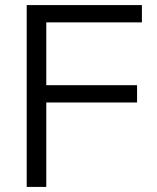

<svg xmlns="http://www.w3.org/2000/svg" viewBox="-20 -735 618 755"><path d="M162 0H85V-715H538V-647H162ZM519 -332H152V-400H519Z"/></svg>

Font: Wix Madefor Display
Style: Regular
Weight: 400
Designer: Dalton Maag Ltd
Foundry: Dalton Maag Ltd
Version: Version 3.100